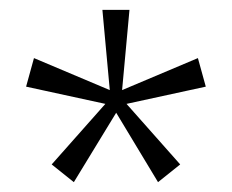

<svg xmlns="http://www.w3.org/2000/svg" viewBox="-20 -603 471 390"><path d="M130 -233 85 -269 194 -392 33 -427 49 -485 203 -420 188 -583H243L228 -420L382 -485L398 -427L237 -392L346 -269L301 -233L216 -374Z"/></svg>

Font: Rokkitt SemiBold Light
Style: Regular
Weight: 300
Version: Version 3.103